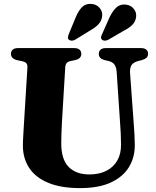

<svg xmlns="http://www.w3.org/2000/svg" viewBox="-20 -947 800 986"><path d="M597.4 -304.8 579.2 -576.7Q577.5 -601.5 568 -615.1Q558.5 -628.6 538.2 -633.6L519.4 -637.9Q501.7 -642.6 494.5 -650.3Q487.4 -658 487.4 -670.9Q487.4 -684 496.5 -692Q505.7 -700 522.2 -700H705.2Q722.2 -700 731.3 -692Q740.4 -684 740.4 -670.9Q740.4 -657.9 732.6 -650.6Q724.8 -643.2 708 -638.2L690.1 -633.8Q663.3 -626.2 654.7 -611.4Q646.2 -596.5 647.9 -572.2L667.2 -306.2Q669.4 -280.2 670.6 -255.2Q671.9 -230.2 672.2 -203.2Q672.9 -139.7 642.5 -89.4Q612.2 -39.2 549.8 -10.1Q487.5 19 391.2 19Q293.1 19 227.7 -8.2Q162.3 -35.3 129.7 -85Q97 -134.8 97.5 -202.4Q97.6 -212.5 98.3 -227.8Q99 -243.1 100.3 -266.3Q101.6 -289.4 103.7 -322.2L120.8 -600.3Q121.8 -614.7 115.3 -622.2Q108.7 -629.6 90.8 -633.3L68.6 -637.9Q36.2 -645.2 36.2 -670.8Q36.2 -684 45.4 -692Q54.5 -700 71.5 -700H362.3Q379.3 -700 388.4 -692Q397.5 -684 397.5 -670.8Q397.5 -657.9 389.9 -650.1Q382.3 -642.2 365.1 -638.3L342.1 -633.3Q328.5 -630.4 322.2 -622.9Q316 -615.4 315 -600.9L298.2 -320.8Q296.2 -288.3 295.5 -261.3Q294.8 -234.3 294.6 -214.4Q293.9 -129.1 332.2 -90.1Q370.6 -51.2 438.4 -51.2Q489.4 -51.2 526 -69.7Q562.7 -88.3 582.4 -122.7Q602.1 -157.1 601.5 -204.8Q601.2 -239.9 600 -262.4Q598.8 -284.9 597.4 -304.8ZM368.9 -858.2Q382.5 -891.3 401.1 -910.3Q419.8 -929.3 449.3 -926.9Q475.9 -925 491.3 -906.7Q506.8 -888.5 504.9 -865.7Q502.6 -841.5 487.2 -824.1Q471.9 -806.8 443.9 -791.1L366 -743.1Q358.2 -738.6 349.3 -738.2Q340.5 -737.8 334.3 -742.6Q328.1 -748.2 328.8 -755.2Q329.6 -762.3 332.8 -771ZM542.6 -858.2Q558.1 -890.5 577.7 -908.7Q597.4 -926.9 626.8 -923.3Q653.1 -919.8 667.5 -901.1Q682 -882.5 678.9 -859.3Q675.7 -835.5 659.3 -819.2Q643 -802.8 614.2 -788.3L535.1 -742.3Q526.9 -738.2 518 -738.2Q509.2 -738.2 503.8 -743.4Q497.7 -749.4 498.8 -756.4Q499.9 -763.5 504.3 -771.8Z"/></svg>

Font: Fraunces
Style: Regular
Weight: 900
Version: Version 1.000;[b76b70a41]